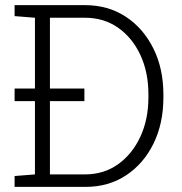

<svg xmlns="http://www.w3.org/2000/svg" viewBox="-20 -731 710 751"><path d="M37.1 0V-42.5L116.7 -48.8V-661.6L37.1 -668V-710.9H116.7H312Q402.8 -710.9 471.7 -665.8Q540.5 -620.6 579.8 -541.7Q619.1 -462.9 619.1 -361.3V-349.6Q619.1 -248.5 580.6 -169.7Q542 -90.8 473.4 -45.4Q404.8 0 314.5 0ZM175.3 -48.8H312Q386.2 -48.8 441.9 -88.6Q497.6 -128.4 529.1 -196.5Q560.5 -264.6 560.5 -349.6V-362.3Q560.5 -448.2 529.1 -515.9Q497.6 -583.5 441.9 -622.6Q386.2 -661.6 312 -661.6H175.3ZM37.1 -335.4V-384.8H310.1V-335.4Z"/></svg>

Font: Roboto Slab LO Light
Style: Regular
Weight: 300
Designer: Google
Version: Version 2.000